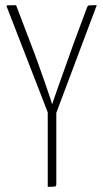

<svg xmlns="http://www.w3.org/2000/svg" viewBox="-20 -720 398 740"><path d="M164 -287 6 -694Q4 -699 9 -699.5Q14 -700 42 -700L98 -553Q111 -520 125.5 -479.5Q140 -439 152.5 -403.5Q165 -368 173 -343.5Q181 -319 181 -318Q181 -319 189.5 -343.5Q198 -368 210.5 -403Q223 -438 237.5 -478.5Q252 -519 264 -553L316 -693Q318 -698 322.5 -699Q327 -700 353 -700L197 -285V-11Q197 -3 193 -1.5Q189 0 164 0Z"/></svg>

Font: Yanone Kaffeesatz Thin
Style: Regular
Weight: 250
Designer: Yanone
Foundry: Yanone Font Production. Not for release.
Version: Version 1.002